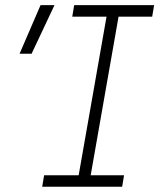

<svg xmlns="http://www.w3.org/2000/svg" viewBox="-20 -713 626 733"><path d="M141.1 0 148.4 -43.9H280.3L386.7 -649.4H255.9L263.2 -693.4H568.4L561 -649.4H432.6L326.2 -43.9H453.6L446.3 0ZM54.7 -507.8 134.8 -693.4H188L100.6 -507.8Z"/></svg>

Font: CaskaydiaCove NF ExtraLight
Style: Italic
Weight: 200
Italic angle: -10°
Designer: Aaron Bell
Foundry: Saja Typeworks
Version: Version 2111.001; VTT 6.35;Nerd Fonts 3.2.1